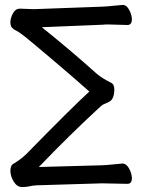

<svg xmlns="http://www.w3.org/2000/svg" viewBox="-20 -736 597 776"><path d="M69 20Q49 20 35.5 -2Q22 -24 22 -46Q22 -69 36 -75Q64 -92 86 -113Q271 -302 341 -366Q284 -417 195.5 -492Q107 -567 82.5 -586.5Q58 -606 46.5 -611.5Q35 -617 28.5 -624Q22 -631 22 -647Q22 -662 32 -681.5Q42 -701 61 -701L117 -699L391 -709Q415 -710 437 -712.5Q459 -715 474 -716H476Q492 -716 502.5 -695.5Q513 -675 513 -658Q513 -635 495 -635L421 -637Q414 -637 407 -637Q400 -637 393 -636L149 -626Q271 -528 372 -437Q394 -419 428 -402Q442 -396 442 -375Q442 -334 420 -324Q410 -319 401 -315.5Q392 -312 378 -298Q261 -190 137 -61L391 -68Q415 -69 437.5 -71.5Q460 -74 474 -75H475Q491 -75 502 -54.5Q513 -34 513 -16Q513 7 495 7L392 5L127 13Q111 14 99 17Q87 20 69 20Z"/></svg>

Font: LXGW WenKai Medium
Style: Regular
Weight: 500
Designer: LXGW / Fontworks Inc.
Foundry: LXGW / Fontworks Inc.
Version: Version 1.501; October 10, 2024